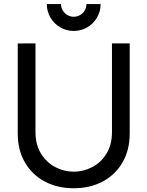

<svg xmlns="http://www.w3.org/2000/svg" viewBox="-20 -940 748 974"><path d="M217.5 -919.5H289.5Q289.5 -902 298.2 -887.2Q307 -872.5 321.8 -863.8Q336.5 -855 354 -855Q371.5 -855 386.5 -863.8Q401.5 -872.5 410 -887.2Q418.5 -902 418.5 -919.5H490.5Q490.5 -882.5 472.2 -851Q454 -819.5 422.5 -801.2Q391 -783 354 -783Q317 -783 285.5 -801.2Q254 -819.5 235.8 -851Q217.5 -882.5 217.5 -919.5ZM70 -262.5V-719.5L160 -720V-270Q160 -205.5 188.5 -160Q217 -114.5 261.5 -91.8Q306 -69 354 -69Q402 -69 446.8 -91.8Q491.5 -114.5 519.8 -160Q548 -205.5 548 -270V-720H638V-262.5Q638 -180 602 -117Q566 -54 501.5 -19.5Q437 15 354 15Q271 15 206.5 -19.5Q142 -54 106 -116.8Q70 -179.5 70 -262.5Z"/></svg>

Font: CCSD_manrope Medium
Style: Regular
Weight: 500
Designer: Mikhail Sharanda
Foundry: Mikhail Sharanda
Version: Version 4.503